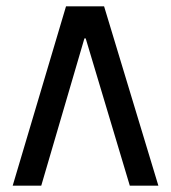

<svg xmlns="http://www.w3.org/2000/svg" viewBox="-20 -585 539 605"><path d="M20 0 188 -565H308L479 0H389L250 -464H246L110 0Z"/></svg>

Font: Space Grotesk Medium
Style: Regular
Weight: 500
Designer: Florian Karsten
Foundry: Florian Karsten
Version: Version 2.000